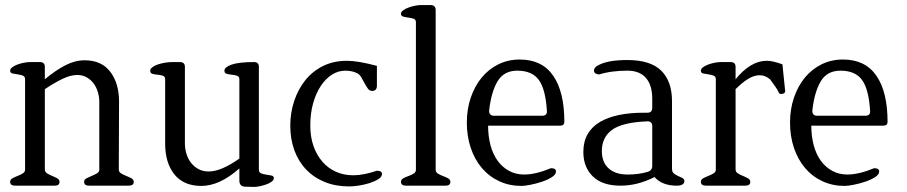

<svg xmlns="http://www.w3.org/2000/svg" viewBox="-20 -733 3579 758"><path d="M508 -15Q508 0 488 0H332Q312 0 312 -15Q312 -24 321.5 -29Q331 -34 342 -38.5Q353 -43 362.5 -48.5Q372 -54 372 -63V-332Q372 -350 366.5 -369Q361 -388 350 -403Q339 -418 322.5 -427.5Q306 -437 285 -437Q259 -437 227.5 -422Q196 -407 157 -381V-64Q157 -54 166 -48.5Q175 -43 186 -38.5Q197 -34 206 -29Q215 -24 215 -15Q215 0 196 0H40Q20 0 20 -15Q20 -24 29 -29Q38 -34 49.5 -38.5Q61 -43 70 -48.5Q79 -54 79 -63V-420Q79 -431 70 -434.5Q61 -438 49.5 -439.5Q38 -441 29 -443Q20 -445 20 -454Q20 -461 28.5 -467.5Q37 -474 49.5 -478.5Q62 -483 75.5 -485.5Q89 -488 99 -488H137Q157 -488 157 -469V-420Q199 -455 237.5 -475Q276 -495 314 -495Q381 -495 415.5 -449.5Q450 -404 450 -332L449 -64Q449 -54 458 -48.5Q467 -43 478.5 -38.5Q490 -34 499 -29Q508 -24 508 -15Z M1061 -30Q1061 -22 1052 -15.5Q1043 -9 1030 -4.5Q1017 0 1004 2.5Q991 5 983 5L949 4Q925 4 925 -20V-68Q847 1 775 1Q705 1 668.5 -44.5Q632 -90 632 -166V-420Q632 -431 623 -434Q614 -437 602.5 -438Q591 -439 582 -441.5Q573 -444 573 -454Q573 -461 581.5 -467.5Q590 -474 603 -478.5Q616 -483 631.5 -485.5Q647 -488 661 -488H690Q710 -488 710 -469V-166Q710 -146 716 -126Q722 -106 734 -90.5Q746 -75 763.5 -65.5Q781 -56 804 -56Q853 -56 925 -107V-420Q925 -431 916 -434Q907 -437 895.5 -438Q884 -439 875 -441.5Q866 -444 866 -454Q866 -468 894.5 -478Q923 -488 983 -488Q1002 -488 1002 -469V-63Q1002 -52 1011 -48.5Q1020 -45 1031.5 -43.5Q1043 -42 1052 -40Q1061 -38 1061 -30Z M1488 -46Q1488 -35 1474 -26Q1460 -17 1440 -10.5Q1420 -4 1397.5 -0.5Q1375 3 1359 3Q1305 3 1262 -14.5Q1219 -32 1188.5 -64Q1158 -96 1142 -140Q1126 -184 1126 -237Q1126 -288 1141.5 -334.5Q1157 -381 1185.5 -416.5Q1214 -452 1255.5 -472.5Q1297 -493 1350 -493Q1393 -493 1468 -473V-395Q1468 -374 1449 -374Q1439 -374 1432.5 -383Q1426 -392 1419.5 -404Q1413 -416 1406.5 -427.5Q1400 -439 1390 -444Q1378 -450 1366 -452Q1354 -454 1343 -454Q1315 -454 1290 -438Q1265 -422 1246 -393Q1227 -364 1216 -324.5Q1205 -285 1205 -237Q1205 -193 1217.5 -157Q1230 -121 1252.5 -95Q1275 -69 1306 -55Q1337 -41 1375 -41Q1415 -41 1468 -59Q1488 -59 1488 -46Z M1758 -15Q1758 0 1739 0H1583Q1563 0 1563 -15Q1563 -24 1572 -29Q1581 -34 1592.5 -38Q1604 -42 1613 -47.5Q1622 -53 1622 -63V-645Q1622 -656 1613 -659Q1604 -662 1592.5 -663.5Q1581 -665 1572 -667.5Q1563 -670 1563 -679Q1563 -686 1572 -692.5Q1581 -699 1593.5 -703.5Q1606 -708 1619 -710.5Q1632 -713 1641 -713H1680Q1700 -713 1700 -693V-63Q1700 -53 1709 -47.5Q1718 -42 1729 -38Q1740 -34 1749 -29Q1758 -24 1758 -15Z M2208 -252Q2208 -237 2192 -237H1907Q1907 -195 1916.5 -159.5Q1926 -124 1944.5 -98.5Q1963 -73 1989.5 -58.5Q2016 -44 2049 -44Q2095 -44 2155 -69Q2175 -69 2175 -56Q2175 -44 2158.5 -33.5Q2142 -23 2119.5 -15.5Q2097 -8 2074 -3.5Q2051 1 2039 1Q1991 1 1951 -17.5Q1911 -36 1882.5 -69.5Q1854 -103 1838.5 -149Q1823 -195 1823 -249Q1823 -302 1838.5 -347.5Q1854 -393 1881.5 -426.5Q1909 -460 1947.5 -479Q1986 -498 2032 -498Q2120 -498 2164 -434Q2208 -370 2208 -252ZM2139 -296Q2134 -380 2107.5 -417Q2081 -454 2022 -454Q1969 -454 1944 -411.5Q1919 -369 1911 -296Q1911 -276 1930 -276H2120Q2141 -276 2139 -296Z M2682 -17Q2680 0 2652 0Q2594 0 2564 -34Q2497 0 2430 0Q2358 0 2320.5 -36.5Q2283 -73 2283 -133Q2283 -174 2300 -203.5Q2317 -233 2348.5 -251.5Q2380 -270 2423.5 -279Q2467 -288 2520 -288H2536Q2555 -288 2555 -308V-343Q2555 -397 2530 -425.5Q2505 -454 2457 -454Q2427 -454 2399 -450.5Q2371 -447 2345 -439Q2325 -441 2325 -454Q2325 -468 2345 -477Q2382 -496 2457 -496Q2548 -496 2590.5 -454Q2633 -412 2633 -334V-67Q2633 -54 2640.5 -48Q2648 -42 2657.5 -38Q2667 -34 2674.5 -30Q2682 -26 2682 -17ZM2555 -235Q2555 -254 2536 -254Q2437 -250 2396.5 -220.5Q2356 -191 2356 -136Q2356 -119 2361 -102.5Q2366 -86 2378 -73Q2390 -60 2409.5 -52Q2429 -44 2458 -44Q2501 -44 2535 -54Q2555 -59 2555 -78Z M3080 -376Q3080 -368 3075.5 -365Q3071 -362 3065 -362Q3057 -361 3053.5 -369.5Q3050 -378 3041 -391L3020 -420Q3001 -436 2979 -436Q2957 -436 2933.5 -421.5Q2910 -407 2884 -381V-64Q2884 -54 2893 -48.5Q2902 -43 2913 -38.5Q2924 -34 2933 -29Q2942 -24 2942 -15Q2942 0 2923 0H2767Q2747 0 2747 -15Q2747 -24 2756 -29Q2765 -34 2776.5 -38.5Q2788 -43 2797 -48.5Q2806 -54 2806 -63V-420Q2806 -431 2797 -434.5Q2788 -438 2776.5 -439.5Q2765 -441 2756 -443Q2747 -445 2747 -454Q2747 -461 2755.5 -467.5Q2764 -474 2776.5 -478.5Q2789 -483 2802.5 -485.5Q2816 -488 2826 -488H2864Q2884 -488 2884 -469V-420Q2912 -455 2943 -474Q2974 -493 3009 -493Q3030 -493 3069 -479L3079 -381Q3079 -379 3079.5 -378Q3080 -377 3080 -376Z M3484 -252Q3484 -237 3468 -237H3183Q3183 -195 3192.5 -159.5Q3202 -124 3220.5 -98.5Q3239 -73 3265.5 -58.5Q3292 -44 3325 -44Q3371 -44 3431 -69Q3451 -69 3451 -56Q3451 -44 3434.5 -33.5Q3418 -23 3395.5 -15.5Q3373 -8 3350 -3.5Q3327 1 3315 1Q3267 1 3227 -17.5Q3187 -36 3158.5 -69.5Q3130 -103 3114.5 -149Q3099 -195 3099 -249Q3099 -302 3114.5 -347.5Q3130 -393 3157.5 -426.5Q3185 -460 3223.5 -479Q3262 -498 3308 -498Q3396 -498 3440 -434Q3484 -370 3484 -252ZM3415 -296Q3410 -380 3383.5 -417Q3357 -454 3298 -454Q3245 -454 3220 -411.5Q3195 -369 3187 -296Q3187 -276 3206 -276H3396Q3417 -276 3415 -296Z"/></svg>

Font: Jura
Style: Regular
Weight: 400
Designer: Ed Merritt
Foundry: Ten by Twenty
Version: Version 1.007